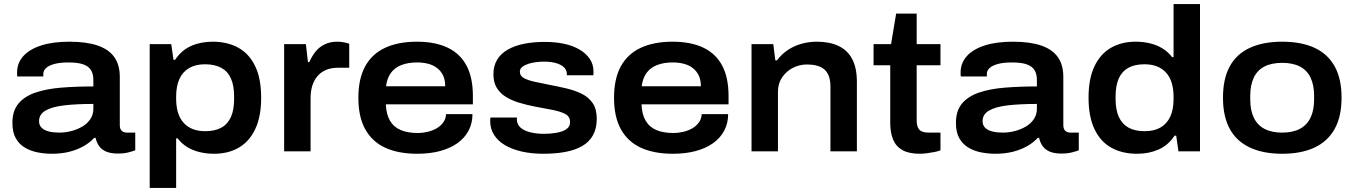

<svg xmlns="http://www.w3.org/2000/svg" viewBox="-20 -744 6660 944"><path d="M235 12Q201 12 166.5 5.5Q132 -1 103.5 -17.5Q75 -34 58 -63.5Q41 -93 41 -140Q41 -199 70.5 -234.5Q100 -270 153.5 -288.5Q207 -307 280 -313Q353 -319 439 -319V-352Q439 -380 427.5 -399Q416 -418 389.5 -427.5Q363 -437 316 -437Q275 -437 247.5 -429.5Q220 -422 206.5 -409.5Q193 -397 193 -381V-368H65Q64 -373 64 -377.5Q64 -382 64 -388Q64 -434 94.5 -468Q125 -502 182.5 -520.5Q240 -539 321 -539Q404 -539 459 -520.5Q514 -502 541.5 -464Q569 -426 569 -366V-129Q569 -110 578.5 -101Q588 -92 604 -92H645V-5Q635 -1 612.5 5Q590 11 560 11Q525 11 502.5 1.5Q480 -8 467.5 -25.5Q455 -43 450 -66H443Q421 -42 389.5 -24.5Q358 -7 319.5 2.5Q281 12 235 12ZM271 -92Q302 -92 332 -100Q362 -108 386 -122.5Q410 -137 424.5 -159Q439 -181 439 -208V-233Q356 -233 296 -226Q236 -219 204 -200.5Q172 -182 172 -148Q172 -128 185 -115.5Q198 -103 220.5 -97.5Q243 -92 271 -92Z M716 180V-527H822L833 -450H841Q872 -497 919.5 -518Q967 -539 1025 -539Q1098 -539 1151.5 -509.5Q1205 -480 1234.5 -419Q1264 -358 1264 -263Q1264 -170 1234.5 -108.5Q1205 -47 1153 -17.5Q1101 12 1033 12Q994 12 960 3.5Q926 -5 899 -22Q872 -39 853 -64H846V180ZM989 -99Q1037 -99 1068.5 -116.5Q1100 -134 1115.5 -169Q1131 -204 1131 -256V-270Q1131 -323 1115.5 -358Q1100 -393 1068 -410.5Q1036 -428 988 -428Q942 -428 910 -409.5Q878 -391 862 -355.5Q846 -320 846 -269V-259Q846 -221 855 -191Q864 -161 882.5 -140.5Q901 -120 927.5 -109.5Q954 -99 989 -99Z M1377 0V-527H1484L1494 -439H1501Q1512 -465 1529.5 -488Q1547 -511 1574.5 -525Q1602 -539 1638 -539Q1655 -539 1670.5 -536Q1686 -533 1697 -529V-411H1644Q1608 -411 1582.5 -400Q1557 -389 1540 -368.5Q1523 -348 1515 -321Q1507 -294 1507 -261V0Z M2032 12Q1939 12 1874.5 -17.5Q1810 -47 1776 -108Q1742 -169 1742 -263Q1742 -357 1775.5 -418Q1809 -479 1873.5 -509Q1938 -539 2030 -539Q2120 -539 2181.5 -509.5Q2243 -480 2274 -421Q2305 -362 2305 -273V-231H1877Q1879 -182 1897.5 -150.5Q1916 -119 1950.5 -104.5Q1985 -90 2035 -90Q2057 -90 2081 -95.5Q2105 -101 2125 -112Q2145 -123 2158.5 -141Q2172 -159 2173 -183H2303Q2303 -138 2284 -102Q2265 -66 2229.5 -40.5Q2194 -15 2144 -1.5Q2094 12 2032 12ZM1878 -320H2169Q2169 -351 2158.5 -373Q2148 -395 2129 -409.5Q2110 -424 2085 -430.5Q2060 -437 2031 -437Q1986 -437 1953 -424Q1920 -411 1901.5 -385Q1883 -359 1878 -320Z M2651 12Q2593 12 2545 1Q2497 -10 2462.5 -30.5Q2428 -51 2409 -81Q2390 -111 2390 -150Q2390 -155 2390.5 -159Q2391 -163 2391 -166H2522Q2522 -164 2521.5 -161.5Q2521 -159 2521 -157Q2522 -131 2540.5 -115.5Q2559 -100 2589.5 -93Q2620 -86 2654 -86Q2686 -86 2715.5 -91Q2745 -96 2764 -108.5Q2783 -121 2783 -144Q2783 -170 2761 -182.5Q2739 -195 2700 -203Q2661 -211 2610 -220Q2569 -228 2532.5 -239Q2496 -250 2467.5 -267.5Q2439 -285 2422.5 -312Q2406 -339 2406 -379Q2406 -420 2424 -450Q2442 -480 2475.5 -499.5Q2509 -519 2555.5 -528.5Q2602 -538 2658 -538Q2711 -538 2754.5 -528.5Q2798 -519 2830 -500Q2862 -481 2880 -454Q2898 -427 2898 -393Q2898 -387 2898 -382Q2898 -377 2897 -374H2767V-380Q2767 -400 2752.5 -413.5Q2738 -427 2713 -434Q2688 -441 2655 -441Q2637 -441 2616 -438.5Q2595 -436 2577 -430Q2559 -424 2547.5 -415Q2536 -406 2536 -391Q2536 -371 2556 -360Q2576 -349 2609 -342Q2642 -335 2681 -327Q2724 -319 2766 -309Q2808 -299 2841 -282.5Q2874 -266 2894 -237Q2914 -208 2914 -160Q2914 -112 2895.5 -79Q2877 -46 2842.5 -26Q2808 -6 2759.5 3Q2711 12 2651 12Z M3289 12Q3196 12 3131.5 -17.5Q3067 -47 3033 -108Q2999 -169 2999 -263Q2999 -357 3032.5 -418Q3066 -479 3130.5 -509Q3195 -539 3287 -539Q3377 -539 3438.5 -509.5Q3500 -480 3531 -421Q3562 -362 3562 -273V-231H3134Q3136 -182 3154.5 -150.5Q3173 -119 3207.5 -104.5Q3242 -90 3292 -90Q3314 -90 3338 -95.5Q3362 -101 3382 -112Q3402 -123 3415.5 -141Q3429 -159 3430 -183H3560Q3560 -138 3541 -102Q3522 -66 3486.5 -40.5Q3451 -15 3401 -1.5Q3351 12 3289 12ZM3135 -320H3426Q3426 -351 3415.5 -373Q3405 -395 3386 -409.5Q3367 -424 3342 -430.5Q3317 -437 3288 -437Q3243 -437 3210 -424Q3177 -411 3158.5 -385Q3140 -359 3135 -320Z M3675 0V-527H3782L3792 -447H3800Q3823 -478 3854 -498.5Q3885 -519 3921.5 -529Q3958 -539 3996 -539Q4058 -539 4102 -518.5Q4146 -498 4169.5 -454.5Q4193 -411 4193 -341V0H4063V-318Q4063 -349 4055 -370Q4047 -391 4032 -403.5Q4017 -416 3995.5 -421.5Q3974 -427 3948 -427Q3910 -427 3877.5 -410Q3845 -393 3825 -363Q3805 -333 3805 -293V0Z M4503 12Q4449 12 4417 -6Q4385 -24 4371 -58Q4357 -92 4357 -140V-423H4275V-527H4361L4386 -677H4487V-527H4604V-423H4487V-151Q4487 -122 4499.5 -107Q4512 -92 4546 -92H4604V-5Q4592 0 4574 3.5Q4556 7 4537 9.5Q4518 12 4503 12Z M4874 12Q4840 12 4805.5 5.5Q4771 -1 4742.5 -17.5Q4714 -34 4697 -63.5Q4680 -93 4680 -140Q4680 -199 4709.5 -234.5Q4739 -270 4792.5 -288.5Q4846 -307 4919 -313Q4992 -319 5078 -319V-352Q5078 -380 5066.5 -399Q5055 -418 5028.5 -427.5Q5002 -437 4955 -437Q4914 -437 4886.5 -429.5Q4859 -422 4845.5 -409.5Q4832 -397 4832 -381V-368H4704Q4703 -373 4703 -377.5Q4703 -382 4703 -388Q4703 -434 4733.5 -468Q4764 -502 4821.5 -520.5Q4879 -539 4960 -539Q5043 -539 5098 -520.5Q5153 -502 5180.5 -464Q5208 -426 5208 -366V-129Q5208 -110 5217.5 -101Q5227 -92 5243 -92H5284V-5Q5274 -1 5251.5 5Q5229 11 5199 11Q5164 11 5141.5 1.5Q5119 -8 5106.5 -25.5Q5094 -43 5089 -66H5082Q5060 -42 5028.5 -24.5Q4997 -7 4958.5 2.5Q4920 12 4874 12ZM4910 -92Q4941 -92 4971 -100Q5001 -108 5025 -122.5Q5049 -137 5063.5 -159Q5078 -181 5078 -208V-233Q4995 -233 4935 -226Q4875 -219 4843 -200.5Q4811 -182 4811 -148Q4811 -128 4824 -115.5Q4837 -103 4859.5 -97.5Q4882 -92 4910 -92Z M5571 12Q5498 12 5444.5 -17.5Q5391 -47 5361.5 -108.5Q5332 -170 5332 -264Q5332 -358 5361.5 -419Q5391 -480 5443 -509.5Q5495 -539 5563 -539Q5602 -539 5636 -530.5Q5670 -522 5697 -505Q5724 -488 5743 -463H5750V-724H5880V0H5774L5763 -77H5755Q5724 -30 5676.5 -9Q5629 12 5571 12ZM5608 -99Q5655 -99 5686.5 -117.5Q5718 -136 5734 -171Q5750 -206 5750 -257V-268Q5750 -306 5741 -336Q5732 -366 5713.5 -386.5Q5695 -407 5668.5 -417.5Q5642 -428 5607 -428Q5559 -428 5527.5 -410.5Q5496 -393 5480.5 -358Q5465 -323 5465 -270V-256Q5465 -204 5481 -169Q5497 -134 5528.5 -116.5Q5560 -99 5608 -99Z M6284 12Q6191 12 6125.5 -18.5Q6060 -49 6026.5 -110Q5993 -171 5993 -264Q5993 -357 6026.5 -418Q6060 -479 6125.5 -509Q6191 -539 6284 -539Q6378 -539 6443 -509Q6508 -479 6542 -418Q6576 -357 6576 -264Q6576 -171 6542 -110Q6508 -49 6443 -18.5Q6378 12 6284 12ZM6284 -92Q6336 -92 6371 -110.5Q6406 -129 6423.5 -165.5Q6441 -202 6441 -255V-272Q6441 -326 6423.5 -362.5Q6406 -399 6371 -417Q6336 -435 6284 -435Q6232 -435 6197 -417Q6162 -399 6144.5 -362.5Q6127 -326 6127 -272V-255Q6127 -202 6144.5 -165.5Q6162 -129 6197 -110.5Q6232 -92 6284 -92Z"/></svg>

Font: Archivo SemiExpanded SemiBold
Style: Regular
Weight: 600
Width: 6
Designer: Hector Gatti
Foundry: Omnibus-Type
Version: Version 2.001